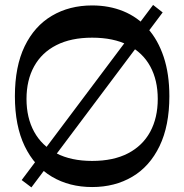

<svg xmlns="http://www.w3.org/2000/svg" viewBox="-20 -763 762 794"><path d="M109.9 11.9 69.6 -18.4 613.1 -742.6 652.7 -711.6ZM361 10.5Q266.9 10.5 194.7 -32.2Q122.4 -74.8 82 -158.8Q41.6 -242.8 41.6 -365Q41.6 -488.2 82 -571.7Q122.4 -655.2 194.7 -697.8Q266.9 -740.5 361 -740.5Q431.4 -740.5 490 -716.6Q548.6 -692.6 591.1 -645.2Q633.5 -597.8 656.9 -527.6Q680.4 -457.3 680.4 -365Q680.4 -242.8 639.8 -158.8Q599.3 -74.8 527.2 -32.2Q455.1 10.5 361 10.5ZM361 -97.5Q449.1 -97.5 509.6 -129Q570.1 -160.6 601.3 -218.3Q632.4 -276 632.4 -353.7Q632.4 -431.5 601.3 -488.5Q570.1 -545.6 509.6 -576.4Q449.1 -607.2 361 -607.2Q273.9 -607.2 213.3 -576.4Q152.6 -545.6 121.1 -488.5Q89.6 -431.5 89.6 -353.7Q89.6 -276 121.1 -218.3Q152.6 -160.6 213.3 -129Q273.9 -97.5 361 -97.5Z"/></svg>

Font: Savate ExtraLight
Style: Regular
Weight: 200
Designer: Max Esnée
Foundry: Plomb Type
Version: Version 2.000